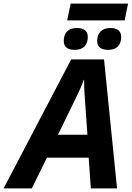

<svg xmlns="http://www.w3.org/2000/svg" viewBox="-80 -1043 729 1063"><path d="M96 0 180 -170H411L423 0H568L496 -714H314L-60 0ZM292 -930H610L629 -1023H311ZM241 -297 335 -490C355 -531 371 -565 384 -601H386C385 -560 388 -520 391 -481L404 -297ZM273 -816C273 -780 299 -767 334 -767C383 -767 406 -795 406 -839C406 -876 378 -888 346 -888C299 -888 273 -863 273 -816ZM458 -816C458 -780 484 -767 519 -767C568 -767 591 -795 591 -839C591 -876 563 -888 531 -888C486 -888 458 -863 458 -816Z"/></svg>

Font: BC Sans
Style: Bold Italic
Weight: 700
Italic angle: -12°
Designer: Monotype Design Team
Province of B.C.
Foundry: Monotype Imaging Inc.
Version: Version 2.000;GOOG;noto-source:20170915:90ef993387c0